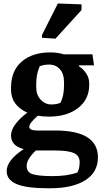

<svg xmlns="http://www.w3.org/2000/svg" viewBox="-20 -835 570 1079"><path d="M339.8 -373Q339.8 -420.9 316.4 -446.3Q293 -471.7 258.3 -472.2Q224.1 -472.2 203.1 -462.4Q183.6 -418.9 183.6 -363.3V-344.7Q183.6 -300.8 209 -274.4Q234.4 -248 267.6 -248Q300.8 -248 320.3 -257.8Q339.8 -296.9 339.8 -354.5ZM275.4 154.8Q356.9 154.8 414.6 134.8Q427.7 111.8 427.7 76.2Q427.7 40 395.5 25.4Q363.3 10.7 289.6 10.7H181.2Q129.9 60.5 129.9 96.7Q129.9 132.8 162.1 143.6Q194.3 154.3 275.4 154.8ZM264.6 -540.5Q302.2 -540.5 338.4 -529.8H499.5L508.3 -467.8H424.8L422.9 -462.9Q446.3 -449.2 463.9 -423.3Q481.4 -397.5 481.4 -366.2V-358.9Q481.4 -276.4 418.9 -228Q356.4 -179.7 256.8 -179.7Q221.7 -179.7 192.4 -184.6Q144.5 -143.1 144.5 -122.6Q144.5 -101.6 189 -101.6H290Q530.3 -101.6 530.3 49.3Q530.3 133.3 459 178.2Q387.7 223.1 259.8 223.1Q131.8 223.6 75.2 200.2Q17.6 176.8 17.6 126.5Q17.6 65.9 113.3 2.9Q42 -15.6 42 -73.2Q42 -105.5 68.4 -139.6Q94.7 -173.8 133.8 -201.7Q42 -243.2 42 -330.6V-342.3Q42 -437.5 102.5 -489.3Q163.1 -541 264.6 -540.5ZM215.8 -638.2 305.2 -815.4 438 -810.5V-778.3L291.5 -617.7L215.8 -622.6Z"/></svg>

Font: NoticiaText-Bold
Style: Bold
Weight: 700
Designer: JM Sole
Foundry: JM Sole
Version: Version 1.003